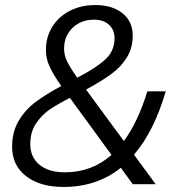

<svg xmlns="http://www.w3.org/2000/svg" viewBox="-20 -730 703 761"><path d="M511 -117 597 0H506L459 -65Q364 11 232 11Q138 11 83 -32Q28 -75 28 -148Q28 -208 54.5 -252Q81 -296 122 -326.5Q163 -357 223 -389Q192 -433 177 -465Q162 -497 162 -532Q162 -583 187 -623.5Q212 -664 256.5 -687Q301 -710 358 -710Q425 -710 465.5 -677.5Q506 -645 506 -589Q506 -540 483 -502.5Q460 -465 421 -436.5Q382 -408 321 -375L471 -171Q527 -247 564 -368H637Q590 -208 511 -117ZM234 -537Q234 -511 246 -486.5Q258 -462 286 -422Q360 -460 397 -494Q434 -528 434 -578Q434 -612 412 -632Q390 -652 353 -652Q301 -652 267.5 -619.5Q234 -587 234 -537ZM422 -116 257 -342Q208 -317 177 -296Q146 -275 123 -241Q100 -207 100 -159Q100 -107 136.5 -77Q173 -47 237 -47Q344 -47 422 -116Z"/></svg>

Font: KoHo
Style: Italic
Weight: 400
Italic angle: -10°
Designer: Cadson Demak & Katatrad Team
Foundry: Cadson Demak Co.,Ltd.
Version: Version 1.000